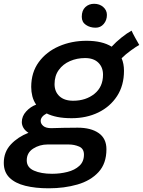

<svg xmlns="http://www.w3.org/2000/svg" viewBox="-84 -743 754 1012"><path d="M172.5 249.5Q102.5 249.5 49.2 236.2Q-4 223 -34 193.5Q-64 164 -64 115.5Q-64 58 -26.8 18.2Q10.5 -21.5 66 -43Q48 -54.5 39.5 -69.2Q31 -84 31 -99.5Q31 -130.5 53.8 -155.5Q76.5 -180.5 106.5 -191.5Q92.5 -212 86.5 -235.8Q80.5 -259.5 80.5 -284.5Q80.5 -361 120.2 -415.5Q160 -470 226.5 -499Q293 -528 372 -528Q455 -528 504.5 -497Q527 -521.5 556.2 -545Q585.5 -568.5 609.5 -581.5Q615 -568.5 628.5 -544Q642 -519.5 650 -506Q634 -497.5 606 -477.2Q578 -457 557 -436Q569.5 -407 569.5 -370Q569.5 -292.5 533 -236.5Q496.5 -180.5 434.2 -150.2Q372 -120 293.5 -120Q251 -120 218.5 -126.5Q186 -133 162 -145Q130.5 -128.5 130.5 -105.5Q130.5 -90.5 144.2 -79Q158 -67.5 186 -67.5Q216.5 -68.5 250.2 -69.2Q284 -70 325.5 -70Q395.5 -70 436.2 -41.5Q477 -13 477 43.5Q477 119 435.2 164.2Q393.5 209.5 324.2 229.5Q255 249.5 172.5 249.5ZM301.5 -212Q368.5 -212 413.8 -248.5Q459 -285 459 -349.5Q459 -388.5 434.2 -412.8Q409.5 -437 364.5 -437Q321.5 -437 284.8 -421Q248 -405 225.8 -374.2Q203.5 -343.5 203.5 -299.5Q203.5 -260 229.2 -236Q255 -212 301.5 -212ZM190.5 173Q233 173 271.5 163.2Q310 153.5 334.2 131.2Q358.5 109 358.5 72Q358.5 40.5 333 29.5Q307.5 18.5 277.5 18.5H167Q125 18.5 91 40.2Q57 62 57 102.5Q57 139.5 94.8 156.2Q132.5 173 190.5 173ZM412 -723Q441 -723 460.2 -706Q479.5 -689 479.5 -664.5Q479.5 -636.5 462.8 -616.8Q446 -597 420 -597Q390.5 -597 368.8 -611.8Q347 -626.5 347 -654.5Q347 -688 365.8 -705.5Q384.5 -723 412 -723Z"/></svg>

Font: Grandstander Medium
Style: Italic
Weight: 500
Italic angle: -15°
Designer: Tyler Finck
Foundry: Etcetera Type Co
Version: Version 1.200; ttfautohint (v1.8.3)